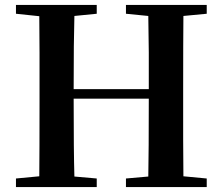

<svg xmlns="http://www.w3.org/2000/svg" viewBox="-20 -762 907 782"><path d="M727 -697Q726 -597 726 -395V-195L727 -44L822 -35V0H493V-35L584 -43Q586 -142 586 -360H280Q280 -143 283 -43L374 -35V0H45V-35L140 -44Q141 -143 141 -346V-546L140 -696L45 -706V-742H374V-706L283 -697Q280 -599 280 -399H586V-548Q585 -631 584 -697L493 -706V-742H822V-706Z"/></svg>

Font: `n[OS CN
Style: <[WOS[P|ûg*[NI>           
Weight: 700
Designer: Ryoko NISHIZUKA ¬âXZm¬º[P (kana & ideographs); Frank Grie√ühammer (Latin, Greek & Cyrillic); Wenlong ZHANG _ e¬á¬ü¬ô (b
Foundry: Adobe Systems Incorporated
Version: Version 1.00 April 7, 2017, initial release